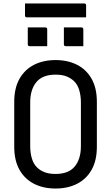

<svg xmlns="http://www.w3.org/2000/svg" viewBox="-20 -1066 640 1106"><path d="M300 -720Q370 -720 423.5 -693Q477 -666 507.5 -612.5Q538 -559 538 -479V-221Q538 -141 507.5 -87.5Q477 -34 423.5 -7Q370 20 300 20Q230 20 176.5 -7Q123 -34 92.5 -87.5Q62 -141 62 -221V-479Q62 -559 92.5 -612.5Q123 -666 176.5 -693Q230 -720 300 -720ZM154 -224Q154 -186 163.5 -153.5Q173 -121 194 -101Q211 -84 237 -74Q263 -64 300 -64Q375 -64 410.5 -107Q446 -150 446 -224V-476Q446 -514 436.5 -546.5Q427 -579 406 -599Q388 -616 363 -626Q338 -636 300 -636Q225 -636 189.5 -593Q154 -550 154 -476ZM140 -908H241Q252 -908 252 -897V-800H151Q140 -800 140 -811ZM348 -908H449Q460 -908 460 -897V-800H359Q348 -800 348 -811ZM124 -1046H465Q476 -1046 476 -1035V-966H135Q124 -966 124 -977Z"/></svg>

Font: Recursive Mn Lnr St
Style: Regular
Weight: 400
Monospace: yes
Version: Version 1.079;hotconv 1.0.112;makeotfexe 2.5.65598; ttfautoh